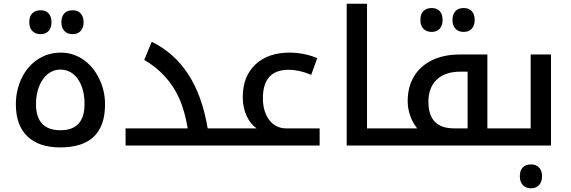

<svg xmlns="http://www.w3.org/2000/svg" viewBox="-20 -780 3058 1029"><path d="M197 -597Q171 -597 154 -613Q137 -629 137 -661Q137 -694 154 -709.5Q171 -725 197 -725Q225 -725 240.5 -708.5Q256 -692 256 -661Q256 -631 240.5 -614Q225 -597 197 -597ZM369 -597Q341 -597 325 -614Q309 -631 309 -661Q309 -692 325 -708.5Q341 -725 369 -725Q397 -725 412.5 -708Q428 -691 428 -661Q428 -632 412.5 -614.5Q397 -597 369 -597Z M303 10Q188 10 126.5 -49.5Q65 -109 65 -221Q65 -296 96 -361Q127 -425 182 -461.5Q237 -498 306 -498Q370 -498 424 -462Q479 -425 511 -359.5Q543 -294 543 -221Q543 10 303 10ZM304 -82Q433 -82 433 -222Q433 -305 397.5 -356Q362 -407 303 -407Q266 -407 236.5 -383.5Q207 -360 190 -318Q173 -276 173 -222Q173 -82 304 -82Z M653 -92H986Q970 -187 940 -254Q910 -319 864.5 -369.5Q819 -420 753 -459L793 -556Q913 -498 988.5 -382.5Q1064 -267 1093 -92H1211Q1216 -92 1216 -88V-5Q1216 0 1211 0H653Z M1201 0Q1196 0 1196 -5V-88Q1196 -92 1201 -92H1355Q1321 -116 1301 -160.5Q1281 -205 1281 -259Q1281 -371 1349 -434.5Q1417 -498 1531 -498Q1575 -498 1615 -489Q1655 -480 1680 -468L1648 -379Q1584 -406 1527 -406Q1389 -406 1389 -254Q1389 -182 1423 -137Q1457 -92 1514 -92H1693V0Z M2077 -92Q2082 -92 2082 -88V-5Q2082 0 2077 0H1838V-760H1947V-92Z M2293 -609Q2267 -609 2250 -625Q2233 -641 2233 -673Q2233 -706 2250 -721.5Q2267 -737 2293 -737Q2321 -737 2336.5 -720.5Q2352 -704 2352 -673Q2352 -643 2336.5 -626Q2321 -609 2293 -609ZM2465 -609Q2437 -609 2421 -626Q2405 -643 2405 -673Q2405 -704 2421 -720.5Q2437 -737 2465 -737Q2493 -737 2508.5 -720Q2524 -703 2524 -673Q2524 -644 2508.5 -626.5Q2493 -609 2465 -609Z M2704 -92Q2709 -92 2709 -87V-4Q2709 0 2704 0H2067Q2062 0 2062 -5V-88Q2062 -92 2067 -92H2216Q2192 -121 2178.5 -159.5Q2165 -198 2165 -237Q2165 -315 2199 -371Q2233 -427 2296 -457.5Q2359 -488 2445 -488H2592V-92ZM2486 -92V-396H2448Q2366 -396 2321 -353.5Q2276 -311 2276 -234Q2276 -92 2414 -92Z M2826 229Q2798 229 2782 212Q2766 195 2766 165Q2766 134 2781.5 117.5Q2797 101 2826 101Q2854 101 2869.5 118Q2885 135 2885 165Q2885 194 2869.5 211.5Q2854 229 2826 229Z M2694 0Q2689 0 2689 -5V-88Q2689 -92 2694 -92H2824V-488H2933V0Z"/></svg>

Font: Noto Kufi Arabic Medium
Style: Regular
Weight: 500
Designer: Monotype Design Team, David Williams, Khaled Hosny
Foundry: Google LLC
Version: Version 2.109; ttfautohint (v1.8.4.7-5d5b)